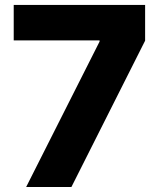

<svg xmlns="http://www.w3.org/2000/svg" viewBox="-20 -747 643 767"><path d="M84.5 0 377.8 -581V-585.6H34.8V-727.3H559.7V-584.5L265.3 0Z"/></svg>

Font: Inter P Extra Bold
Style: Regular
Weight: 800
Designer: Rasmus Andersson
Foundry: rsms
Version: Version 3.018;git-588b23468